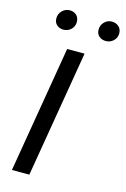

<svg xmlns="http://www.w3.org/2000/svg" viewBox="-138 -992 692 1054"><g transform="rotate(15 208.5 -464.5)"><path d="M163 -720H262L141 0H42ZM62 -868Q62 -893 80 -911Q98 -929 123 -929Q146 -929 161 -915Q176 -901 176 -876Q176 -851 158 -834Q140 -817 115 -817Q93 -817 77.5 -830.5Q62 -844 62 -868ZM302 -868Q302 -893 319.5 -911Q337 -929 362 -929Q385 -929 401 -915Q417 -901 417 -876Q417 -851 399 -834Q381 -817 356 -817Q333 -817 317.5 -830.5Q302 -844 302 -868Z"/></g></svg>

Font: Nebula Sans Medium
Style: Regular
Weight: 500
Italic angle: -9°
Designer: Paul D. Hunt for Adobe (as Source Sans)
Foundry: Nebula Entertainment & Broadcasting LLC
Version: Version 1.010